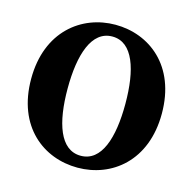

<svg xmlns="http://www.w3.org/2000/svg" viewBox="-102 -780 907 901"><g transform="rotate(15 351.0 -329.0)"><path d="M351.1 18.6C516.2 18.6 668.4 -98 668.4 -328.5C668.4 -561.6 515.2 -675.6 351.1 -675.6C187 -675.6 33.6 -559.1 33.6 -328.5C33.6 -95.5 186 18.6 351.1 18.6ZM351.1 -39.3C250.5 -39.3 210.7 -162.6 210.7 -328.5C210.7 -493.7 250.5 -618.4 351.1 -618.4C451.7 -618.4 491.2 -493.7 491.2 -328.5C491.2 -162.6 451.7 -39.3 351.1 -39.3Z"/></g></svg>

Font: Source Serif Variable
Style: Regular
Weight: 389
Designer: Frank Grießhammer
Foundry: Adobe Systems Incorporated
Version: Version 3.001;hotconv 1.0.111;makeotfexe 2.5.65597